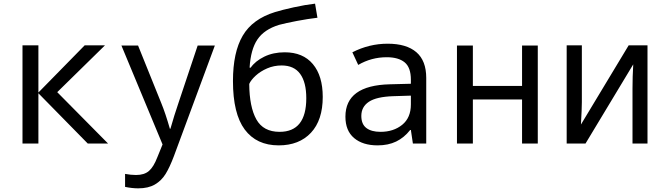

<svg xmlns="http://www.w3.org/2000/svg" viewBox="-20 -785 3640 1050"><path d="M103 -537H190V-279L443 -537H554L293 -281L571 0H460L190 -275V0H103Z M664 237V166Q696 172 724 172Q769 172 794.5 150Q820 128 840 76L869 5L644 -536H735L862 -221Q885 -165 909 -81H912Q933 -155 956 -222L1061 -536H1155L931 69Q908 130 885.5 166.5Q863 203 827 224Q791 245 736 245Q702 245 664 237Z M1254 -342Q1254 -499 1307.5 -590Q1361 -681 1484 -719Q1523 -731 1586.5 -745Q1650 -759 1703 -765L1716 -688Q1665 -682 1604 -670.5Q1543 -659 1506 -649Q1425 -624 1388 -569.5Q1351 -515 1345 -415H1351Q1376 -451 1425 -475Q1474 -499 1537 -499Q1637 -499 1691 -434.5Q1745 -370 1745 -255Q1745 -128 1680.5 -59Q1616 10 1504 10Q1383 10 1318.5 -76.5Q1254 -163 1254 -342ZM1655 -248Q1655 -335 1621.5 -381Q1588 -427 1520 -427Q1478 -427 1441 -411Q1404 -395 1378 -371Q1352 -347 1343 -326Q1344 -200 1382 -132Q1420 -64 1509 -64Q1655 -64 1655 -248Z M1869 -147Q1869 -318 2112 -324L2227 -327V-349Q2227 -416 2193 -444Q2159 -472 2095 -472Q2011 -472 1939 -430L1907 -499Q1999 -546 2100 -546Q2203 -546 2257 -499.5Q2311 -453 2311 -359V0H2238L2227 -74H2223Q2190 -32 2146.5 -11Q2103 10 2045 10Q1964 10 1916.5 -30Q1869 -70 1869 -147ZM2227 -214V-262L2131 -259Q2039 -256 1997.5 -228.5Q1956 -201 1956 -151Q1956 -106 1983.5 -85Q2011 -64 2061 -64Q2132 -64 2179.5 -102.5Q2227 -141 2227 -214Z M2479 -536H2566V-315H2835V-536H2921V0H2835V-241H2566V0H2479Z M3079 -537H3162V-226Q3162 -192 3157 -104L3418 -537H3521V0H3439V-302Q3439 -365 3443 -433L3182 0H3079Z"/></svg>

Font: Noto Sans Mono UI
Style: Regular
Weight: 400
Monospace: yes
Designer: Monotype Design team
Foundry: Monotype Imaging Inc.
Version: Version 1.000